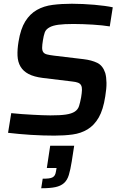

<svg xmlns="http://www.w3.org/2000/svg" viewBox="-20 -716 662 1025"><path d="M23 0ZM270 8Q242 8 209.5 7Q177 6 144.5 4Q112 2 80.5 -1Q49 -4 23 -7L40 -112Q67 -109 96 -107Q125 -105 152.5 -103.5Q180 -102 205 -101Q230 -100 249 -100Q302 -100 332 -104.5Q362 -109 379 -120Q396 -131 402 -150Q408 -169 413 -196Q417 -220 417.5 -235.5Q418 -251 413 -260.5Q408 -270 396.5 -274.5Q385 -279 365 -281L208 -300Q161 -306 132.5 -321Q104 -336 89.5 -360.5Q75 -385 73.5 -418.5Q72 -452 79 -494Q90 -562 115 -602Q140 -642 177 -663Q214 -684 261.5 -690Q309 -696 364 -696Q393 -696 424 -694.5Q455 -693 484 -690.5Q513 -688 538.5 -684.5Q564 -681 582 -677L566 -575Q548 -578 524.5 -580.5Q501 -583 475.5 -584.5Q450 -586 423.5 -587Q397 -588 373 -588Q322 -588 292.5 -584Q263 -580 246 -571Q225 -560 219 -543Q213 -526 209 -500Q205 -476 205 -461Q205 -446 211 -437.5Q217 -429 230.5 -425.5Q244 -422 268 -419L427 -400Q469 -395 499 -380.5Q529 -366 542 -326Q548 -304 548.5 -274Q549 -244 542 -202Q531 -130 507 -88.5Q483 -47 447.5 -25.5Q412 -4 367.5 2Q323 8 270 8ZM208 238Q227 238 240 236.5Q253 235 261 230.5Q269 226 273 218.5Q277 211 279 198L282 181H230L248 62H376L363 146Q356 190 347.5 218Q339 246 321.5 261.5Q304 277 275.5 283Q247 289 200 289Z"/></svg>

Font: Azeri Sans SemiBold
Style: Italic
Weight: 600
Designer: Hector Gatti & Omnibus-Type (original fonts) / Cristiano Sobral (main changes and remastering)
Foundry: Omnibus-Type
Version: Version 0.07;August 21, 2020;FontCreator 13.0.0.2681 64-bit;